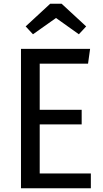

<svg xmlns="http://www.w3.org/2000/svg" viewBox="-20 -1005 549 1025"><path d="M156 -822 279 -909 401 -822 440 -864 309 -985H248L117 -864ZM461 -744H92V0H465V-79H192V-341H416V-419H192V-665H450Z"/></svg>

Font: Glow Sans SC Condensed Medium
Style: Regular
Weight: 600
Width: 3
Designer: Ryoko NISHIZUKA (kana, bopomofo & ideographs); Paul D. Hunt (Latin, Greek & Cyrillic); Sandoll Communications, Soo-young
Version: Version 0.93